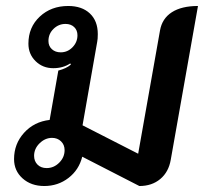

<svg xmlns="http://www.w3.org/2000/svg" viewBox="-20 -613 682 642"><path d="M27 -81Q27 -132 60.5 -169Q94 -206 146 -212L175 -377Q202 -384 217 -397L215 -401Q191 -385 158 -385Q123 -385 99 -408.5Q75 -432 75 -467Q75 -522 113 -557.5Q151 -593 208 -593Q254 -593 280.5 -568Q307 -543 307 -499Q307 -482 305 -473L256 -194L442 -99L515 -511Q522 -551 554.5 -572Q587 -593 642 -593L551 -79Q544 -38 516 -14.5Q488 9 446 9L255 -89Q244 -45 209 -18Q174 9 128 9Q84 9 55.5 -16.5Q27 -42 27 -81ZM239 -495Q239 -512 228 -522.5Q217 -533 199 -533Q176 -533 159 -516.5Q142 -500 142 -476Q142 -459 153.5 -448.5Q165 -438 183 -438Q206 -438 222.5 -455Q239 -472 239 -495ZM196 -111Q196 -129 184 -140.5Q172 -152 154 -152Q131 -152 112.5 -134Q94 -116 94 -92Q94 -74 105.5 -62.5Q117 -51 136 -51Q160 -51 178 -69Q196 -87 196 -111Z"/></svg>

Font: K2D SemiBold
Style: Italic
Weight: 600
Italic angle: -10°
Designer: Katatrad Aksorn Co.,Ltd.
Foundry: Cadson Demak Co.,Ltd.
Version: Version 1.000; ttfautohint (v1.6)